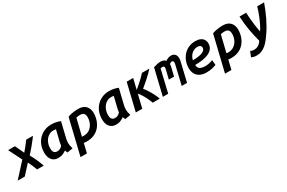

<svg xmlns="http://www.w3.org/2000/svg" viewBox="103 -1786 4814 3222"><g transform="rotate(-30 2510.5 -175.0)"><path d="M-28 0 217 -268 89 -524H221L302 -351Q328 -380 352.5 -410.5Q377 -441 399.5 -470.5Q422 -500 439 -524H571Q557 -504 538 -479.5Q519 -455 497 -427.5Q475 -400 451.5 -372Q428 -344 404.5 -317Q381 -290 358 -266Q396 -196 425 -132Q454 -68 477 0H349Q331 -49 311 -94Q291 -139 272 -178L110 0Z M754 12Q702 11 666 -12.5Q630 -36 611 -80Q592 -124 592 -187Q592 -261 616.5 -324.5Q641 -388 686.5 -435.5Q732 -483 794 -509.5Q856 -536 930 -536Q957 -536 986 -532.5Q1015 -529 1044.5 -521.5Q1074 -514 1102 -502L1031 -208Q1026 -187 1023.5 -167Q1021 -147 1021 -126Q1021 -96 1026.5 -68Q1032 -40 1041 -10L932 8Q928 -1 921.5 -17.5Q915 -34 912 -42Q890 -25 851 -6.5Q812 12 754 12ZM795 -93Q830 -93 855 -108Q880 -123 897 -144Q899 -161 901.5 -177Q904 -193 908 -212L960 -426Q950 -428 936 -429.5Q922 -431 911 -431Q866 -431 830 -411.5Q794 -392 768.5 -359.5Q743 -327 729 -285Q715 -243 715 -198Q715 -161 724 -137.5Q733 -114 751 -103.5Q769 -93 795 -93Z M1083 185 1248 -501Q1278 -514 1314 -521.5Q1350 -529 1385 -532.5Q1420 -536 1447 -536Q1549 -536 1597 -483Q1645 -430 1645 -348Q1645 -278 1624 -214Q1603 -150 1561.5 -99Q1520 -48 1456 -18.5Q1392 11 1306 11Q1288 11 1274 9.5Q1260 8 1250 6L1207 185ZM1310 -97Q1376 -97 1423.5 -130.5Q1471 -164 1496.5 -219Q1522 -274 1522 -337Q1522 -362 1514.5 -384Q1507 -406 1486.5 -419.5Q1466 -433 1426 -433Q1404 -433 1385 -430Q1366 -427 1354 -424L1275 -100Q1282 -99 1292 -98Q1302 -97 1310 -97Z M1874 12Q1822 11 1786 -12.5Q1750 -36 1731 -80Q1712 -124 1712 -187Q1712 -261 1736.5 -324.5Q1761 -388 1806.5 -435.5Q1852 -483 1914 -509.5Q1976 -536 2050 -536Q2077 -536 2106 -532.5Q2135 -529 2164.5 -521.5Q2194 -514 2222 -502L2151 -208Q2146 -187 2143.5 -167Q2141 -147 2141 -126Q2141 -96 2146.5 -68Q2152 -40 2161 -10L2052 8Q2048 -1 2041.5 -17.5Q2035 -34 2032 -42Q2010 -25 1971 -6.5Q1932 12 1874 12ZM1915 -93Q1950 -93 1975 -108Q2000 -123 2017 -144Q2019 -161 2021.5 -177Q2024 -193 2028 -212L2080 -426Q2070 -428 2056 -429.5Q2042 -431 2031 -431Q1986 -431 1950 -411.5Q1914 -392 1888.5 -359.5Q1863 -327 1849 -285Q1835 -243 1835 -198Q1835 -161 1844 -137.5Q1853 -114 1871 -103.5Q1889 -93 1915 -93Z M2261 0 2387 -524H2512L2463 -320Q2496 -346 2536.5 -381.5Q2577 -417 2616.5 -455Q2656 -493 2683 -524H2826Q2800 -494 2767 -461.5Q2734 -429 2699 -397.5Q2664 -366 2629 -337Q2594 -308 2565 -283Q2594 -251 2625 -201.5Q2656 -152 2683 -98.5Q2710 -45 2726 0H2589Q2574 -43 2551 -92Q2528 -141 2501 -184.5Q2474 -228 2448 -256L2386 0Z M2785 0 2906 -504Q2945 -517 2979 -524.5Q3013 -532 3044 -532Q3074 -532 3099 -523Q3124 -514 3139 -493Q3166 -513 3194.5 -522.5Q3223 -532 3248 -532Q3291 -532 3319.5 -504.5Q3348 -477 3348 -421Q3348 -408 3346 -393Q3344 -378 3340 -363L3254 0H3151L3238 -371Q3240 -379 3241 -387.5Q3242 -396 3242 -401Q3242 -420 3233.5 -429.5Q3225 -439 3209 -439Q3198 -439 3186.5 -433Q3175 -427 3164 -417Q3164 -391 3157 -363L3118 -200H3017L3057 -368Q3059 -376 3061 -385.5Q3063 -395 3063 -404Q3063 -418 3056 -428Q3049 -438 3031 -438Q3021 -438 3011 -436Q3001 -434 2991 -432L2889 0Z M3634 13Q3552 13 3500.5 -15Q3449 -43 3425 -90.5Q3401 -138 3401 -198Q3401 -265 3423 -326Q3445 -387 3486.5 -435Q3528 -483 3588 -510.5Q3648 -538 3724 -538Q3778 -538 3816.5 -520.5Q3855 -503 3875.5 -471.5Q3896 -440 3896 -397Q3896 -348 3876.5 -313Q3857 -278 3822 -255Q3787 -232 3740 -218Q3693 -204 3638 -198Q3583 -192 3523 -192Q3522 -159 3536 -136.5Q3550 -114 3581 -102Q3612 -90 3661 -90Q3692 -90 3721.5 -95Q3751 -100 3774.5 -107Q3798 -114 3809 -120L3818 -24Q3793 -12 3744.5 0.5Q3696 13 3634 13ZM3527 -279Q3597 -280 3644.5 -288Q3692 -296 3721.5 -310Q3751 -324 3764 -342Q3777 -360 3777 -382Q3777 -398 3769 -410.5Q3761 -423 3744.5 -430Q3728 -437 3702 -437Q3663 -437 3627.5 -418.5Q3592 -400 3566 -365Q3540 -330 3527 -279Z M3883 185 4048 -501Q4078 -514 4114 -521.5Q4150 -529 4185 -532.5Q4220 -536 4247 -536Q4349 -536 4397 -483Q4445 -430 4445 -348Q4445 -278 4424 -214Q4403 -150 4361.5 -99Q4320 -48 4256 -18.5Q4192 11 4106 11Q4088 11 4074 9.5Q4060 8 4050 6L4007 185ZM4110 -97Q4176 -97 4223.5 -130.5Q4271 -164 4296.5 -219Q4322 -274 4322 -337Q4322 -362 4314.5 -384Q4307 -406 4286.5 -419.5Q4266 -433 4226 -433Q4204 -433 4185 -430Q4166 -427 4154 -424L4075 -100Q4082 -99 4092 -98Q4102 -97 4110 -97Z M4499 188Q4467 188 4441.5 181.5Q4416 175 4398 165L4439 65Q4454 73 4470 77.5Q4486 82 4509 82Q4555 82 4591 60.5Q4627 39 4657 -5Q4627 -116 4603.5 -245Q4580 -374 4573 -524H4701Q4703 -469 4709 -400.5Q4715 -332 4724.5 -262.5Q4734 -193 4747 -135Q4777 -180 4801.5 -229Q4826 -278 4847 -328Q4868 -378 4885.5 -427.5Q4903 -477 4916 -524H5049Q5026 -459 5000 -395.5Q4974 -332 4944.5 -271Q4915 -210 4881.5 -151.5Q4848 -93 4809 -37Q4781 5 4749 45Q4717 85 4679.5 117.5Q4642 150 4597.5 169Q4553 188 4499 188Z"/></g></svg>

Font: Ubuntu Sans Mono SemiBold
Style: Italic
Weight: 600
Italic angle: -13.5°
Monospace: yes
Designer: Dalton Maag Ltd
Foundry: Dalton Maag Ltd
Version: Version 1.006